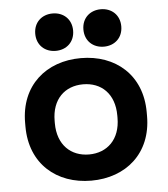

<svg xmlns="http://www.w3.org/2000/svg" viewBox="-52 -757 716 818"><g transform="rotate(-5 306.0 -348.0)"><path d="M306 14C454 14 566 -80 566 -240V-256C566 -416 454 -510 306 -510C158 -510 46 -416 46 -256V-240C46 -80 158 14 306 14ZM122 -630C122 -581 157 -550 203 -550C249 -550 284 -581 284 -630C284 -679 249 -710 203 -710C157 -710 122 -679 122 -630ZM172 -243V-253C172 -346 228 -398 306 -398C384 -398 440 -346 440 -253V-243C440 -150 383 -98 306 -98C229 -98 172 -150 172 -243ZM328 -630C328 -581 363 -550 409 -550C455 -550 490 -581 490 -630C490 -679 455 -710 409 -710C363 -710 328 -679 328 -630Z"/></g></svg>

Font: Meta Space
Style: Bold
Weight: 700
Designer: Meta Pool / Florian Karsten
Foundry: Meta Pool / Florian Karsten
Version: Version 2.000;Glyphs 3.1.1 (3137)